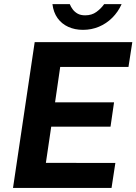

<svg xmlns="http://www.w3.org/2000/svg" viewBox="-20 -932 676 952"><path d="M44.5 0 152 -723H636L617 -600H278.5L253 -424.5H545.5L528 -304H234L207.5 -124.5L552 -124L533 0ZM391.5 -784Q351 -784 318.5 -798.8Q286 -813.5 265.5 -842Q245 -870.5 240 -911.5H326Q331.5 -897.5 341 -885Q350.5 -872.5 365.2 -864.2Q380 -856 402.5 -856Q435 -856 458 -872.8Q481 -889.5 496.5 -911.5H583Q565.5 -872.5 536.5 -843.8Q507.5 -815 470.5 -799.5Q433.5 -784 391.5 -784Z"/></svg>

Font: Public Sans Thin
Style: Bold Italic
Weight: 700
Italic angle: -8°
Version: Version 2.001